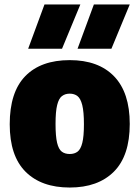

<svg xmlns="http://www.w3.org/2000/svg" viewBox="-20 -828 624 859"><path d="M292 11Q165 11 94.2 -59.8Q23.5 -130.5 23.5 -272Q23.5 -416 93.2 -487.5Q163 -559 292 -559Q420.5 -559 490.5 -486.5Q560.5 -414 560.5 -273.5Q560.5 -131 489.5 -60Q418.5 11 292 11ZM292 -139Q313 -139 327 -149.5Q341 -160 348.2 -188.8Q355.5 -217.5 355.5 -272Q355.5 -328 348 -357.8Q340.5 -387.5 326.5 -398.2Q312.5 -409 292 -409Q271.5 -409 257.2 -398.2Q243 -387.5 235.8 -358.2Q228.5 -329 228.5 -273.5Q228.5 -218 235.5 -189Q242.5 -160 256.5 -149.5Q270.5 -139 292 -139ZM327 -610 400 -808H560.5L478.5 -610ZM106 -610 179 -808H339.5L257.5 -610Z"/></svg>

Font: Encode Sans Semi Condensed Black
Style: Regular
Weight: 900
Width: 4
Designer: Multiple Designers
Foundry: Impallari Type
Version: Version 3.000; ttfautohint (v1.8.3) -l 8 -r 50 -G 200 -x 14 